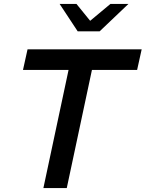

<svg xmlns="http://www.w3.org/2000/svg" viewBox="-20 -949 735 969"><path d="M96 -596 119 -700H695L672 -596H444L317 0H199L326 -596ZM366 -929 435 -844 537 -929H628L483 -791H372L281 -929Z"/></svg>

Font: Red Hat Text Medium
Style: Italic
Weight: 500
Italic angle: -12°
Designer: Pentagram / MCKL
Foundry: Pentagram / MCKL
Version: Version 1.003; Red Hat Text Medium Italic